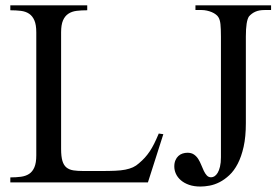

<svg xmlns="http://www.w3.org/2000/svg" viewBox="-20 -682 1040 718"><path d="M533.2 0H18.6V-18.6Q40 -18.6 58.1 -21Q76.2 -23.4 88.9 -31.7Q101.6 -40 108.6 -56.4Q115.7 -72.8 115.7 -101.1V-561Q115.7 -589.4 108.6 -605.7Q101.6 -622.1 88.9 -630.6Q76.2 -639.2 58.1 -641.4Q40 -643.6 18.6 -643.6V-662.1H306.2V-643.6Q284.2 -643.6 266.4 -641.4Q248.5 -639.2 235.6 -630.6Q222.7 -622.1 215.6 -605.7Q208.5 -589.4 208.5 -561V-125Q208.5 -96.7 213.4 -80.3Q218.3 -64 228.5 -55.7Q238.8 -47.4 254.4 -44.9Q270 -42.5 292 -42.5H358.9Q389.2 -42.5 410.9 -43.5Q432.6 -44.4 448.7 -47.6Q464.8 -50.8 477.1 -56.4Q489.3 -62 499.5 -71.3Q512.2 -82 521.7 -92.5Q531.2 -103 539.8 -115.7Q548.3 -128.4 556.4 -144.5Q564.5 -160.6 573.7 -182.6L590.8 -180.2ZM969.7 -644.5Q949.2 -644.5 935.3 -638.4Q921.4 -632.3 911.1 -620.6Q899.4 -603.5 899.4 -545.4V-221.2Q899.4 -170.4 891.1 -133.3Q882.8 -96.2 869.1 -69.8Q855.5 -43.5 837.6 -26.9Q819.8 -10.3 801 -0.7Q782.2 8.8 763.7 12.2Q745.1 15.6 730 15.6Q705.6 15.6 687.3 9.3Q668.9 2.9 656.5 -7.8Q644 -18.6 637.9 -32Q631.8 -45.4 631.8 -59.6Q631.8 -72.8 636 -82.5Q640.1 -92.3 647 -98.6Q653.8 -105 662.8 -107.9Q671.9 -110.8 681.2 -110.8Q695.8 -110.8 705.6 -104Q715.3 -97.2 721.7 -86.9Q728 -76.7 732.7 -64.9Q737.3 -53.2 742.2 -43Q747.1 -32.7 753.4 -25.9Q759.8 -19 769.5 -19Q775.9 -19 782.2 -22.9Q788.6 -26.9 793.9 -35.6Q799.3 -44.4 802.7 -58.8Q806.2 -73.2 806.2 -93.8V-545.4Q806.2 -574.7 804.4 -591.6Q802.7 -608.4 796.4 -618.2Q793.5 -623 787.1 -627.9Q780.8 -632.8 772.2 -636.5Q763.7 -640.1 753.7 -642.3Q743.7 -644.5 733.9 -644.5H710.9V-662.1H993.7V-644.5Z"/></svg>

Font: Doulos SIL
Style: Regular
Weight: 400
Designer: Walt Agee, Victor Gaultney, Peter Martin, Debbi Hosken
Foundry: SIL International
Version: Version 4.110; 2011; Maintenance release